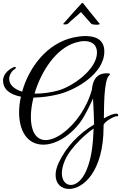

<svg xmlns="http://www.w3.org/2000/svg" viewBox="-74 -940 794 1257"><path d="M557 -778C569 -778 579 -780 579 -783C579 -784 579 -784 578 -785C541 -829 505 -875 469 -920H462C458 -917 377 -826 341 -785C340 -784 340 -784 340 -783C340 -781 345 -780 351 -780C359 -780 367 -781 371 -785C397 -811 428 -834 456 -861L523 -785C528 -780 544 -778 557 -778ZM378 297C471 297 604 182 604 -109V-120C604 -140 670 -179 691 -179H695C698 -179 700 -182 700 -185C700 -189 698 -194 693 -195C691 -196 689 -196 686 -196C671 -196 642 -186 606 -165C608 -217 603 -416 642 -448C644 -450 646 -452 646 -454C646 -457 642 -460 631 -460H621C594 -460 536 -451 528 -355C512 -295 485 -239 452 -190C384 -90 293 -23 225 -23C158 -23 128 -87 128 -174C128 -213 134 -256 145 -301C196 -302 255 -309 310 -323C424 -352 609 -458 609 -603C609 -682 550 -704 486 -704C460 -704 433 -700 408 -695C231 -656 115 -497 71 -340C25 -354 -14 -381 -14 -425C-14 -448 5 -478 22 -487C27 -490 30 -494 30 -497C30 -500 27 -502 23 -502C22 -502 20 -502 18 -501C-10 -490 -54 -459 -54 -413C-54 -352 -4 -320 63 -307C55 -272 51 -237 51 -205C51 -86 102 7 210 7C295 7 398 -58 464 -158C482 -186 512 -243 535 -295C538 -238 542 -161 542 -125C440 -63 360 20 310 126C296 156 290 183 290 206C290 264 328 297 378 297ZM152 -327C195 -472 291 -622 420 -661C441 -667 460 -671 478 -671C526 -671 561 -648 561 -596C561 -484 397 -371 305 -347C256 -334 206 -327 161 -327ZM390 271C357 271 331 243 331 194C331 171 337 143 350 112C388 20 507 -79 539 -98C535 -3 528 91 491 177C463 242 423 271 390 271Z"/></svg>

Font: Style Script
Style: Regular
Weight: 400
Designer: Robert E. Leuschke
Foundry: Robert E. Leuschke
Version: Version 1.010